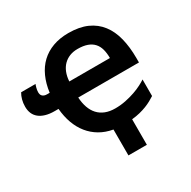

<svg xmlns="http://www.w3.org/2000/svg" viewBox="-200 -917 1307 1317"><g transform="rotate(-30 454.0 -258.5)"><path d="M530.8 -116.2Q574.2 -116.2 614.3 -124.5Q654.3 -132.8 688.5 -144.8Q722.7 -156.7 749 -170.4Q775.4 -184.1 791 -194.8V-64Q774.4 -53.2 754.4 -42.2Q734.4 -31.2 710.2 -21.7Q686 -12.2 657 -4.9Q627.9 2.4 592.8 5.9V208H446.8V2.9Q389.2 -7.3 344 -33.9Q298.8 -60.5 266.6 -100.6Q234.4 -140.6 215.3 -193.1Q196.3 -245.6 190.9 -308.1H160.2Q120.6 -308.1 90.6 -316.9Q60.5 -325.7 40.3 -342Q20 -358.4 10 -381.8Q0 -405.3 0 -435.1Q0 -463.9 6.8 -489.3Q13.7 -514.6 25.9 -535.2H140.1Q138.7 -532.2 136.5 -525.9Q134.3 -519.5 132.1 -511.2Q129.9 -502.9 128.4 -493.9Q127 -484.9 127 -477.1Q127 -468.3 129.2 -460.4Q131.3 -452.6 137 -446.8Q142.6 -440.9 151.6 -437.5Q160.6 -434.1 173.8 -434.1H193.8Q202.6 -502 227.1 -555.9Q251.5 -609.9 291.3 -647.5Q331.1 -685.1 385.7 -705.1Q440.4 -725.1 508.8 -725.1Q595.2 -725.1 655.8 -698Q716.3 -670.9 754.6 -620.8Q793 -570.8 810.5 -500.2Q828.1 -429.7 828.1 -342.8V-308.1H347.2Q349.6 -263.2 362.3 -227.5Q375 -191.9 397.7 -167.2Q420.4 -142.6 453.6 -129.4Q486.8 -116.2 530.8 -116.2ZM508.8 -599.1Q474.6 -599.1 446.5 -588.1Q418.5 -577.1 397.5 -556.2Q376.5 -535.2 364 -504.4Q351.6 -473.6 349.1 -434.1H670.9Q670.9 -473.1 662.6 -503.7Q654.3 -534.2 635.3 -555.4Q616.2 -576.7 585.2 -587.9Q554.2 -599.1 508.8 -599.1Z"/></g></svg>

Font: Droid Sans
Style: Bold
Weight: 700
Foundry: Ascender Corporation
Version: Version 1.00 build 112